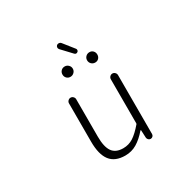

<svg xmlns="http://www.w3.org/2000/svg" viewBox="-190 -1122 1380 1351"><g transform="rotate(-30 500.0 -446.5)"><path d="M458 12.7Q375 12.7 335.9 -38.1Q296.9 -88.9 296.9 -192.4V-503.9Q296.9 -515.6 305.7 -524.4Q314.5 -533.2 326.2 -533.2Q337.9 -533.2 346.7 -524.4Q355.5 -515.6 355.5 -503.9V-199.2Q355.5 -116.2 382.8 -77.6Q410.2 -39.1 470.7 -39.1Q515.6 -39.1 552.2 -62.5Q588.9 -85.9 634.8 -139.6Q636.7 -142.6 636.7 -147.5V-503.9Q636.7 -515.6 645.5 -524.4Q654.3 -533.2 666 -533.2Q677.7 -533.2 686.5 -524.4Q695.3 -515.6 695.3 -503.9V-24.4Q695.3 -14.6 688 -7.3Q680.7 0 670.4 0Q660.2 0 652.8 -7.3Q645.5 -14.6 644.5 -24.4L641.6 -86.9Q640.6 -87.9 639.2 -87.9Q637.7 -87.9 636.7 -86.9Q594.7 -38.1 552.2 -12.7Q509.8 12.7 458 12.7ZM529.3 -787.1Q514.6 -776.4 502.9 -789.1L427.7 -869.1Q420.9 -877 421.9 -886.2Q422.9 -895.5 429.7 -901.4Q436.5 -906.2 444.3 -906.2Q446.3 -906.2 448.2 -906.2Q458 -905.3 463.9 -897.5L532.2 -811.5Q536.1 -806.6 535.6 -799.3Q535.2 -792 529.3 -787.1ZM400.4 -660.2Q381.8 -660.2 370.1 -672.4Q358.4 -684.6 358.4 -702.1Q358.4 -719.7 370.1 -731.9Q381.8 -744.1 400.4 -744.1Q417 -744.1 429.7 -731.9Q442.4 -719.7 442.4 -702.1Q442.4 -684.6 429.7 -672.4Q417 -660.2 400.4 -660.2ZM630.4 -672.4Q619.1 -660.2 601.1 -660.2Q583 -660.2 570.8 -672.4Q558.6 -684.6 558.6 -702.1Q558.6 -719.7 570.8 -731.9Q583 -744.1 601.1 -744.1Q619.1 -744.1 630.4 -731.9Q641.6 -719.7 641.6 -702.1Q641.6 -684.6 630.4 -672.4Z"/></g></svg>

Font: Gen Jyuu Gothic L Monospace Light
Style: Regular
Weight: 300
Designer: [Source Han Sans]
Ryoko NISHIZUKA  (kana & ideographs); Paul D. Hunt (Latin, Greek & Cyrillic); Wenlong ZHANG  (bopomofo
Version: Version 1.002.20150607